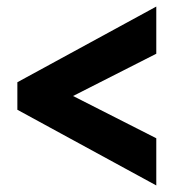

<svg xmlns="http://www.w3.org/2000/svg" viewBox="-20 -615 530 586"><path d="M33 -364V-280L457 -49V-193L203 -322L457 -451V-595Z"/></svg>

Font: Noto Sans Oriya ExtCond Blk
Style: Regular
Weight: 900
Width: 2
Designer: Amélie Bonet and Sol Matas
Foundry: Google LLC
Version: Version 2.006